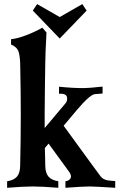

<svg xmlns="http://www.w3.org/2000/svg" viewBox="-20 -912 587 934"><path d="M270.5 -724.6 139.6 -860.4 160.6 -892.1 270.5 -829.1Q339.8 -868.2 380.4 -892.1L401.4 -860.4ZM197.3 -361.3V-289.1L299.3 -410.2Q306.6 -418.9 306.6 -432.6Q306.6 -438.5 304.7 -442.9Q302.7 -447.3 299.6 -449.7Q296.4 -452.1 292.7 -453.6Q289.1 -455.1 284.7 -455.6Q280.3 -456.1 277.3 -456.1Q274.4 -456.1 270.5 -456.1L267.1 -455.6V-490.2Q331.5 -483.4 387.2 -483.4Q411.1 -483.4 479 -490.7V-457L441.9 -454.1Q417.5 -452.1 354 -377Q303.2 -316.9 289.6 -300.3L427.2 -111.3Q447.3 -84 469.7 -53.7Q473.1 -49.3 477.1 -45.9Q481 -42.5 486.6 -40.3Q492.2 -38.1 495.8 -36.6Q499.5 -35.2 506.8 -34.2Q514.2 -33.2 517.1 -33Q520 -32.7 529.1 -32Q538.1 -31.2 540.5 -31.2V1.5Q439 -4.9 417.5 -4.9Q382.8 -4.9 298.3 1.5V-30.3Q309.1 -31.2 317.1 -37.8Q325.2 -44.4 325.2 -53.7Q325.2 -64.5 314.5 -78.6Q243.7 -175.8 216.3 -213.4Q212.9 -209.5 206.8 -202.1Q200.7 -194.8 198.2 -191.9Q198.7 -172.9 199.5 -142.8Q200.2 -112.8 200.2 -105.5Q200.7 -70.3 216.1 -52.7Q231.4 -35.2 263.7 -30.3V1.5Q184.1 -4.9 139.2 -4.9Q94.2 -4.9 14.6 1.5V-30.3Q47.4 -35.2 62.5 -52.7Q77.6 -70.3 78.1 -105.5Q81.1 -227.5 81.1 -361.3Q81.1 -451.2 78.6 -580.6Q78.6 -635.3 70.6 -659.7Q62.5 -684.1 33.7 -695.3V-721.2Q66.4 -724.6 109.1 -741.2Q151.9 -757.8 186 -777.3L206.1 -753.9Q200.2 -641.6 200.2 -604Q200.2 -585.9 198.7 -504.9Q197.3 -423.8 197.3 -361.3Z"/></svg>

Font: Flanker
Style: Bold
Weight: 700
Designer: Flanker
Foundry: Flanker
Version: Version 2.021